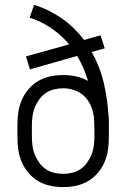

<svg xmlns="http://www.w3.org/2000/svg" viewBox="-20 -755 515 783"><path d="M238 8Q211 8 185 2.5Q159 -3 136.5 -16Q114 -29 96.5 -49.5Q79 -70 68.5 -94.5Q58 -119 54.5 -145Q51 -171 51 -197V-244Q51 -270 54.5 -296Q58 -322 68.5 -346.5Q79 -371 96.5 -391.5Q114 -412 136.5 -425Q159 -438 185 -443.5Q211 -449 238 -449Q264 -449 290 -443.5Q316 -438 339 -425Q331 -452 320 -477.5Q309 -503 295 -527L102 -472L86 -525L262 -574Q230 -612 189 -640Q148 -668 101 -683L119 -735Q149 -726 177.5 -712Q206 -698 232 -680Q258 -662 281 -639.5Q304 -617 323 -592L390 -611L407 -558L354 -543Q387 -485 402.5 -420Q418 -355 422 -288Q424 -277 424 -266Q424 -255 424 -244V-197Q424 -171 420.5 -145Q417 -119 406.5 -94.5Q396 -70 378.5 -49.5Q361 -29 338.5 -16Q316 -3 290 2.5Q264 8 238 8ZM238 -46Q256 -46 274.5 -50.5Q293 -55 308.5 -65.5Q324 -76 335 -91.5Q346 -107 353 -124Q360 -141 362.5 -160Q365 -179 365 -197V-221Q365 -235 364.5 -249Q364 -263 363 -278Q360 -301 350.5 -323.5Q341 -346 324 -362.5Q307 -379 284 -387Q261 -395 238 -395Q219 -395 200.5 -390.5Q182 -386 166.5 -375.5Q151 -365 140 -349.5Q129 -334 122 -317Q115 -300 112.5 -281Q110 -262 110 -244V-197Q110 -179 112.5 -160Q115 -141 122 -124Q129 -107 140 -91.5Q151 -76 166.5 -65.5Q182 -55 200.5 -50.5Q219 -46 238 -46Z"/></svg>

Font: Iosevka QP Light
Style: Regular
Weight: 300
Designer: Belleve Invis
Foundry: Belleve Invis
Version: Version 20.0.0; ttfautohint (v1.8.4)